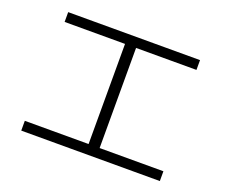

<svg xmlns="http://www.w3.org/2000/svg" viewBox="-110 -849 1157 989"><g transform="rotate(20 469.0 -355.0)"><path d="M88.9 -80.1H438.5V-628.9H107.4V-682.6H830.1V-628.9H499V-80.1H848.6V-26.4H88.9Z"/></g></svg>

Font: Pretendard Light
Style: Regular
Weight: 300
Designer: Base glyphs from Inter by Rasmus Andersson; Hangeul glyphs from Noto Sans CJK(Source Han Sans) by Jang Soo-young and Kan
Foundry: Kil Hyung-jin
Version: Version 1.309